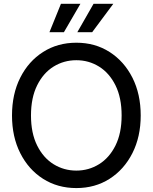

<svg xmlns="http://www.w3.org/2000/svg" viewBox="-20 -960 789 992"><path d="M374.5 11.7Q277.8 11.7 202.6 -36.1Q127.4 -84 84.7 -168.7Q42 -253.4 42 -363.3Q42 -474.1 84.7 -558.8Q127.4 -643.6 202.6 -691.4Q277.8 -739.3 374.5 -739.3Q471.2 -739.3 546.1 -691.4Q621.1 -643.6 664.1 -558.8Q707 -474.1 707 -363.3Q707 -253.4 664.1 -168.7Q621.1 -84 546.1 -36.1Q471.2 11.7 374.5 11.7ZM374.5 -78.6Q438.5 -78.6 491.7 -111.6Q544.9 -144.5 576.7 -208.3Q608.4 -272 608.4 -363.3Q608.4 -455.1 576.7 -519Q544.9 -583 491.7 -616Q438.5 -648.9 374.5 -648.9Q310.1 -648.9 256.8 -616Q203.6 -583 171.9 -519Q140.1 -455.1 140.1 -363.3Q140.1 -272 171.9 -208.3Q203.6 -144.5 256.8 -111.6Q310.1 -78.6 374.5 -78.6ZM310.1 -793.5H235.4L294.9 -940.4H395.5ZM456.1 -793.5H379.4L463.4 -940.4H565.4Z"/></svg>

Font: Inter Cardless Display
Style: Regular
Weight: 400
Designer: Rasmus Andersson
Foundry: rsms
Version: Version 4.001;git-9221beed3